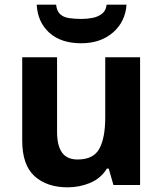

<svg xmlns="http://www.w3.org/2000/svg" viewBox="-20 -791 697 821"><path d="M579 -546V0H465L445 -70H437Q411 -28 365.5 -9Q320 10 269 10Q181 10 128 -37.5Q75 -85 75 -190V-546H224V-227Q224 -169 245 -139Q266 -109 312 -109Q380 -109 405 -155.5Q430 -202 430 -289V-546ZM521 -771Q516 -698 463 -652Q410 -606 327 -606Q241 -606 191 -651Q141 -696 137 -771H220Q223 -743 237.5 -730Q252 -717 276 -713.5Q300 -710 328 -710Q352 -710 375.5 -714.5Q399 -719 416 -732Q433 -745 436 -771Z"/></svg>

Font: Noto Sans Tai Tham
Style: Bold
Weight: 700
Designer: Monotype Design Team 2013. Revised by David WIlliams 2020
Foundry: Monotype Imaging Inc.
Version: Version 2.002; ttfautohint (v1.8.4.7-5d5b)